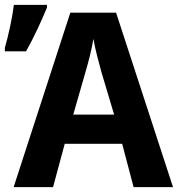

<svg xmlns="http://www.w3.org/2000/svg" viewBox="-39 -769 757 789"><path d="M-19 -558H68C103 -620 133 -687 154 -738V-749H18C12 -698 -5 -620 -19 -573ZM510 0H672L438 -717H250L17 0H179L227 -178H463ZM430 -298H262L312 -472C323 -509 336 -558 345 -609C353 -561 368 -510 378 -472Z"/></svg>

Font: Noto Sans Display
Style: Bold
Weight: 700
Designer: Monotype Design Team
Foundry: Monotype Imaging Inc.
Version: Version 1.900